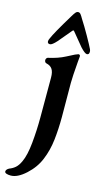

<svg xmlns="http://www.w3.org/2000/svg" viewBox="-174 -708 569 1040"><g transform="rotate(15 111.0 -188.0)"><path d="M-31 273Q-31 262 -15 253Q4 246 18.5 233.5Q33 221 45 195Q63 157 70 85Q77 13 77 -57V-282Q77 -313 66.5 -329Q56 -345 33 -350Q28 -351 25 -355.5Q22 -360 22 -366Q22 -371 25 -375.5Q28 -380 32 -381Q87 -393 126 -413.5Q165 -434 170 -436Q186 -443 188 -443Q198 -443 198 -433L195 -401Q188 -315 188 -282L189 -91Q189 -24 182 37.5Q175 99 153 152Q132 204 86.5 245.5Q41 287 3 287Q-12 287 -21.5 283.5Q-31 280 -31 273ZM157 -632Q179 -598 205 -552Q231 -506 241 -485Q244 -478 244 -471Q244 -455 231 -455Q220 -455 194 -483L133 -557Q130 -560 128.5 -560.5Q127 -561 123 -557L61 -483Q36 -455 24 -455Q10 -455 10 -468Q10 -475 15 -485Q29 -519 97 -631Q107 -648 113.5 -655.5Q120 -663 128 -663Q136 -663 142 -655.5Q148 -648 157 -632Z"/></g></svg>

Font: EB Garamond SemiBold
Style: Regular
Weight: 600
Designer: Georg Duffner and Octavio Pardo
Foundry: Georg Duffner
Version: Version 1.000